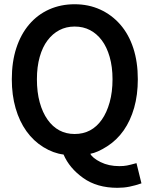

<svg xmlns="http://www.w3.org/2000/svg" viewBox="-20 -709 704 904"><path d="M153.8 -335.9Q153.8 -274.9 167 -227.1Q180.2 -179.2 203.9 -145.8Q227.5 -112.3 259.5 -95.2Q291.5 -78.1 331.5 -78.1Q372.1 -78.1 404.1 -95.2Q436 -112.3 459.5 -145.8Q482.9 -179.2 496.3 -227.3Q509.8 -275.4 509.8 -335.9Q509.8 -394.5 496.3 -441.2Q482.9 -487.8 459.5 -519Q436 -550.3 404.1 -567.1Q372.1 -584 331.5 -584Q291.5 -584 259.5 -567.1Q227.5 -550.3 203.9 -519Q180.2 -487.8 167 -441.2Q153.8 -394.5 153.8 -335.9ZM646 154.3Q616.2 164.6 589.6 169.9Q563 175.3 532.7 175.3Q436.5 175.3 371.6 128.9Q306.6 82.5 279.3 18.6Q231.4 12.7 184.6 -16.1Q137.7 -44.9 104.5 -91.3Q71.3 -137.7 53.5 -199.5Q35.6 -261.2 35.6 -335.9Q35.6 -418 56.9 -482.9Q78.1 -547.9 117.4 -594Q156.7 -640.1 211.4 -664.6Q266.1 -689 331.5 -689Q397 -689 451.7 -664.1Q506.3 -639.2 546.4 -593.3Q586.4 -547.4 607.7 -482.2Q628.9 -417 628.9 -335.9Q628.9 -262.2 611.6 -201.4Q594.2 -140.6 562.3 -95Q530.3 -49.3 484.4 -20Q438.5 9.3 405.3 15.1Q415.5 35.2 453.6 54.2Q491.7 73.2 542 73.2Q562.5 73.2 577.6 70.3Q592.8 67.4 622.6 59.1Z"/></svg>

Font: Pyidaungsu Book
Style: Bold
Weight: 700
Designer: Sun Tun
Foundry: MCF
Version: Version 1.008;February 27, 2020;FontCreator 11.0.0.2408 32-b